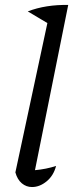

<svg xmlns="http://www.w3.org/2000/svg" viewBox="-20 -748 297 774"><path d="M206 -79Q196 -40 168 -17Q140 6 109 6Q86 6 68 -9Q50 -24 42 -53L171 -655L92 -702Q128 -716 169.5 -722.5Q211 -729 255 -728L121 -62Q166 -66 206 -79Z"/></svg>

Font: Piazzolla
Style: Italic
Weight: 400
Italic angle: -11.3°
Designer: Juan Pablo del Peral
Foundry: Huerta Tipografica
Version: Version 1.330